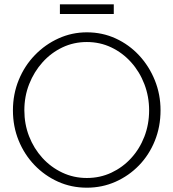

<svg xmlns="http://www.w3.org/2000/svg" viewBox="-20 -860 805 891"><path d="M725 -348Q725 -272 698.5 -206.5Q672 -141 625 -92.5Q578 -44 516 -16.5Q454 11 383 11Q311 11 249 -17Q187 -45 140 -94Q93 -143 66.5 -208Q40 -273 40 -348Q40 -423 67 -489Q94 -555 142 -604.5Q190 -654 252 -682Q314 -710 383 -710Q455 -710 517 -681.5Q579 -653 625.5 -603Q672 -553 698.5 -487.5Q725 -422 725 -348ZM672 -348Q672 -412 650 -469.5Q628 -527 588.5 -571Q549 -615 496.5 -640Q444 -665 383 -665Q322 -665 269.5 -640Q217 -615 177.5 -571Q138 -527 115.5 -470Q93 -413 93 -348Q93 -284 115 -227.5Q137 -171 176.5 -127.5Q216 -84 269 -59Q322 -34 383 -34Q444 -34 496.5 -58.5Q549 -83 588.5 -126Q628 -169 650 -226Q672 -283 672 -348ZM508 -795H258V-840H508Z"/></svg>

Font: Kulim Park ExtraLight
Style: Regular
Weight: 275
Designer: Noponies / Dale Sattler
Foundry: Noponies
Version: Version 1.000; ttfautohint (v1.8.3)